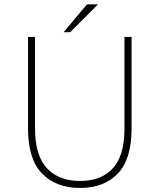

<svg xmlns="http://www.w3.org/2000/svg" viewBox="-20 -874 750 904"><path d="M356.5 11Q244.5 11 178.2 -56.8Q112 -124.5 112 -269V-700H145V-269Q145 -142 200.8 -82Q256.5 -22 356.5 -22Q457 -22 511.5 -81.8Q566 -141.5 566 -268V-700H599.5V-269Q599.5 -124.5 534.5 -56.8Q469.5 11 356.5 11ZM279.5 -722.5 389.5 -853.5H441.5L310.5 -722.5Z"/></svg>

Font: League Mono Thin
Style: Regular
Weight: 100
Width: 6
Designer: Tyler Finck
Foundry: The League of Moveable Type / Tyler Finck
Version: Version 2.300;RELEASE